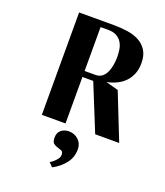

<svg xmlns="http://www.w3.org/2000/svg" viewBox="-153 -699 902 1052"><g transform="rotate(20 298.5 -173.0)"><path d="M125 0V-597H330Q369 -597 407 -591.5Q445 -586 474.5 -570.5Q504 -555 522.5 -526.5Q541 -498 541 -452Q541 -417 530 -389.5Q519 -362 499.5 -342Q480 -322 453.5 -309Q427 -296 396 -290L469 -270L576 0H436L326 -271H263V0ZM263 -562V-306H326Q350 -306 365.5 -319Q381 -332 389.5 -352Q398 -372 401.5 -395.5Q405 -419 405 -440Q405 -463 401 -485Q397 -507 386 -524Q375 -541 356 -551.5Q337 -562 307 -562ZM296 34Q329 34 352 55.5Q375 77 375 111Q375 159 345.5 195Q316 231 276 251L254 229Q260 225 268.5 218.5Q277 212 284.5 204Q292 196 297 187.5Q302 179 302 170Q302 151 291 146.5Q280 142 267.5 138.5Q255 135 244 127Q233 119 233 92Q233 64 251.5 49Q270 34 296 34Z"/></g></svg>

Font: Gamine
Style: Bold
Weight: 700
Designer: Tapiwanashe Sebastian Garikayi
Version: Version 1.000